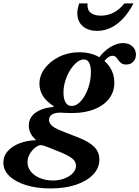

<svg xmlns="http://www.w3.org/2000/svg" viewBox="-144 -842 806 1110"><path d="M423 -502.5Q455.5 -546.5 493.8 -569.8Q532 -593 567 -593Q600.5 -593 621.2 -574.2Q642 -555.5 642 -526Q642 -502.5 627 -485.8Q612 -469 585.5 -469Q567.5 -469 557.2 -476.8Q547 -484.5 540.2 -494.2Q533.5 -504 526.2 -511.8Q519 -519.5 506 -519.5Q493.5 -519.5 480.2 -509.8Q467 -500 449.5 -478ZM161 201.5Q198.5 201.5 229 189.8Q259.5 178 277.5 158.5Q295.5 139 295.5 116.5Q295.5 90.5 270.5 72Q245.5 53.5 198.5 35L132.5 8.5Q103.5 -3 92 -3Q78 -3 59.8 11.2Q41.5 25.5 28.2 47.8Q15 70 15 94.5Q15 127 35.2 151Q55.5 175 88.8 188.2Q122 201.5 161 201.5ZM270 -229.5Q299 -229.5 324.5 -258.5Q350 -287.5 365.8 -332.5Q381.5 -377.5 381.5 -424.5Q381.5 -461.5 371 -480Q360.5 -498.5 341 -498.5Q321 -498.5 300.2 -481.8Q279.5 -465 262 -437.2Q244.5 -409.5 233.8 -375.5Q223 -341.5 223 -307.5Q223 -270.5 235 -250Q247 -229.5 270 -229.5ZM147.5 247.5Q70.5 247.5 9 229Q-52.5 210.5 -88.5 177Q-124.5 143.5 -124.5 98.5Q-124.5 59.5 -98.5 30.8Q-72.5 2 -29.2 -14.2Q14 -30.5 65.5 -31.5Q22.5 -68.5 22.5 -115.5Q22.5 -163 61.8 -190.8Q101 -218.5 164.5 -223.5L167 -228Q84 -280 84 -358Q84 -405.5 115.2 -447Q146.5 -488.5 199 -514.2Q251.5 -540 315 -540Q375 -540 420.5 -516.5Q466 -493 491.5 -453.2Q517 -413.5 517 -364.5Q517 -311 486.5 -271.5Q456 -232 401.2 -210.2Q346.5 -188.5 273.5 -188.5Q250 -188.5 236.8 -189.2Q223.5 -190 214 -190.5Q179.5 -192.5 159.5 -181.8Q139.5 -171 139.5 -148Q139.5 -132.5 153.8 -117.5Q168 -102.5 212 -85L311.5 -46Q369 -23.5 399.8 6.2Q430.5 36 430.5 80Q430.5 129 394.8 166.8Q359 204.5 295.5 226Q232 247.5 147.5 247.5ZM418 -663.5Q365.5 -663.5 334.2 -690.8Q303 -718 303 -765.5Q303 -778.5 305.5 -791.2Q308 -804 314 -822.5H362Q358.5 -787 379 -769.2Q399.5 -751.5 439 -751.5Q479 -751.5 512.8 -769Q546.5 -786.5 575.5 -822.5H628Q601.5 -771.5 568.5 -736Q535.5 -700.5 497.8 -682Q460 -663.5 418 -663.5Z"/></svg>

Font: Libre Caslon Text
Style: Italic
Weight: 400
Italic angle: -22.583°
Designer: Pablo Impallari, Rodrigo Fuenzalida, Katja Schimmel
Foundry: Pablo Impallari, Rodrigo Fuenzalida
Version: Version 2.000